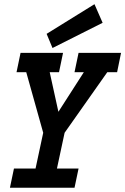

<svg xmlns="http://www.w3.org/2000/svg" viewBox="-20 -887 592 907"><path d="M533.2 -545.9H486.8L285.2 -259.8L249 -90.8H351.1L332 0H26.9L45.9 -90.8H147.9L184.1 -259.8L104 -545.9H58.1L77.1 -637.2H277.8L258.8 -545.9H214.8L255.9 -358.9L376 -545.9H332L351.1 -637.2H551.8ZM464.8 -779.3 228 -660.2 200.2 -727.1 426.3 -867.2Z"/></svg>

Font: Anonymous Pro
Style: Bold Italic
Weight: 700
Italic angle: -12°
Monospace: yes
Designer: Mark Simonson
Version: Version 1.003